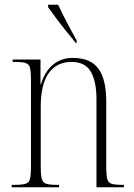

<svg xmlns="http://www.w3.org/2000/svg" viewBox="-20 -786 564 806"><path d="M29 0V-10H41Q72 -10 87 -14.5Q102 -19 106 -35.5Q110 -52 110 -86V-451Q110 -485 106 -501Q102 -517 87.5 -521.5Q73 -526 43 -526H33V-536H150V-432H152Q167 -484 201.5 -513.5Q236 -543 286 -543Q359 -543 392.5 -498.5Q426 -454 426 -360V-86Q426 -52 430 -35.5Q434 -19 448.5 -14.5Q463 -10 493 -10H500V0H385V-369Q385 -443 361.5 -484.5Q338 -526 280 -526Q218 -526 184.5 -479Q151 -432 151 -338V-86Q151 -51 155.5 -35Q160 -19 174.5 -14.5Q189 -10 220 -10H228V0ZM298 -606Q279 -629 256.5 -657Q234 -685 214 -712Q194 -739 182 -756V-766H224Q240 -732 260 -693.5Q280 -655 302 -616V-606Z"/></svg>

Font: Noto Serif Display Condensed ExtraLight
Style: Regular
Weight: 200
Width: 3
Designer: Monotype Design Team
Foundry: Monotype Imaging Inc.
Version: Version 2.009